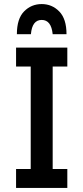

<svg xmlns="http://www.w3.org/2000/svg" viewBox="-20 -924 410 944"><path d="M59 0V-93H131V-597H59V-690H311V-597H239V-93H311V0ZM307 -756H239Q232 -826 185 -826Q138 -826 132 -756H63Q63 -832 98.5 -868Q134 -904 185 -904Q236 -904 271.5 -867.5Q307 -831 307 -756Z"/></svg>

Font: Radio Canada Condensed Medium
Style: Regular
Weight: 500
Width: 3
Designer: Charles Daoud, Etienne Aubert Bonn, Alexandre Saumier Demers, Jacques Le Bailly
Foundry: Radio-Canada
Version: Version 2.104; ttfautohint (v1.8.4.7-5d5b);gftools[0.9.28.de